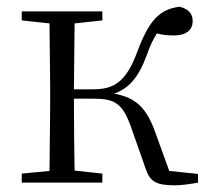

<svg xmlns="http://www.w3.org/2000/svg" viewBox="-20 -546 629 574"><path d="M415 -43C428 -3 446 8 504 8C523 8 550 4 572 0V-26L486 -35L444 -151C418 -224 385 -255 321 -266C364 -281 394 -313 419 -382C429 -411 439 -430 449 -446C464 -442 480 -440 501 -440C536 -440 556 -456 556 -483C556 -506 543 -519 517 -526C456 -518 426 -485 391 -393C357 -299 319 -279 258 -279H201L203 -476L286 -485V-512H45V-485L128 -476L130 -285V-227L128 -35L45 -27V0H286V-27L203 -36C202 -90 201 -175 201 -251H259C322 -251 345 -238 370 -171Z"/></svg>

Font: Noto Serif TC Light
Style: Regular
Weight: 300
Designer: Ryoko NISHIZUKA 西塚涼子 (kana & ideographs); Frank Grießhammer (Latin, Greek & Cyrillic); Wenlong ZHANG 张文龙 (bopomofo); San
Foundry: Adobe
Version: Version 2.001;hotconv 1.1.0;makeotfexe 2.6.0